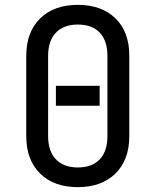

<svg xmlns="http://www.w3.org/2000/svg" viewBox="-20 -760 640 790"><path d="M300 10Q202 10 145 -46Q88 -102 88 -200V-530Q88 -628 145 -684Q202 -740 300 -740Q398 -740 455 -684.5Q512 -629 512 -531V-200Q512 -102 455 -46Q398 10 300 10ZM300 -71Q359 -71 390.5 -104.5Q422 -138 422 -200V-530Q422 -592 390.5 -625.5Q359 -659 300 -659Q242 -659 210 -625.5Q178 -592 178 -530V-200Q178 -138 210 -104.5Q242 -71 300 -71ZM210 -325V-407H390V-325Z"/></svg>

Font: JetBrainsMonoNL NF
Style: Regular
Weight: 400
Designer: Philipp Nurullin, Konstantin Bulenkov
Foundry: JetBrains
Version: Version 2.304; ttfautohint (v1.8.4.7-5d5b);Nerd Fonts 3.2.1